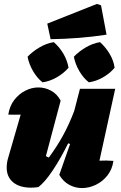

<svg xmlns="http://www.w3.org/2000/svg" viewBox="-20 -946 613 975"><path d="M281 -58 336 -215 326 -218Q288 -141 248 -81Q208 -21 175 4Q156 7 138 7Q80 7 47 -20Q14 -47 14 -95Q14 -119 21 -143L85 -364Q54 -363 22 -364Q29 -408 52.5 -438.5Q76 -469 108.5 -485.5Q141 -502 175 -502Q208 -502 238.5 -486Q269 -470 288 -435L213 -153Q220 -149 228 -146Q268 -200 299.5 -257Q331 -314 357 -383L386 -495H565L485 -130Q519 -132 556 -129Q550 -86 525.5 -55Q501 -24 466.5 -7.5Q432 9 396 9Q362 9 331.5 -7.5Q301 -24 281 -58ZM237 -747 220 -826 472 -926 493 -919 521 -770Q450 -759 379 -753.5Q308 -748 237 -747ZM196 -528Q168 -550 147.5 -585.5Q127 -621 120 -658Q146 -685 181 -705.5Q216 -726 253 -732Q282 -707 302 -673Q322 -639 328 -602Q304 -574 268.5 -553.5Q233 -533 196 -528ZM431 -528Q403 -550 382.5 -585.5Q362 -621 355 -658Q381 -685 416 -705.5Q451 -726 488 -732Q516 -707 536.5 -673Q557 -639 562 -602Q539 -574 503.5 -553.5Q468 -533 431 -528Z"/></svg>

Font: Piazzolla Black
Style: Italic
Weight: 900
Italic angle: -11.3°
Designer: Juan Pablo del Peral
Foundry: Huerta Tipografica
Version: Version 1.330